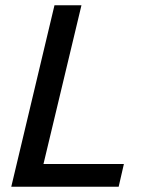

<svg xmlns="http://www.w3.org/2000/svg" viewBox="-20 -713 560 733"><path d="M23 0 188 -693H291L146 -87H453L433 0Z"/></svg>

Font: Ubuntu Sans Medium
Style: Italic
Weight: 500
Italic angle: -13.5°
Designer: Dalton Maag Ltd
Foundry: Dalton Maag Ltd
Version: Version 1.006